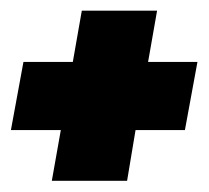

<svg xmlns="http://www.w3.org/2000/svg" viewBox="-20 -416 383 352"><path d="M75 -84.5 91.5 -177.5H0L23 -302.5H113.5L130 -396.5H268L251.5 -302.5H342L319 -177.5H228.5L213 -84.5Z"/></svg>

Font: Anybody ExtraExpanded ExtraBold
Style: Italic
Weight: 800
Width: 8
Italic angle: -10°
Designer: Tyler Finck
Foundry: Etcetera Type Company
Version: Version 1.010; ttfautohint (v1.8.3) -l 8 -r 50 -G 200 -x 14 